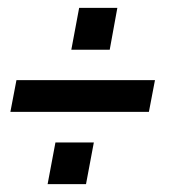

<svg xmlns="http://www.w3.org/2000/svg" viewBox="-20 -525 459 490"><path d="M162 -398 182 -505H279.5L260 -398ZM6.5 -239.5 22 -320.5H375.5L360 -239.5ZM101.5 -55 121.5 -161.5H219.5L199.5 -55Z"/></svg>

Font: Cabin Condensed Medium
Style: Italic
Weight: 500
Width: 3
Italic angle: -10°
Designer: Pablo Impallari
Foundry: Pablo Impallari. http://www.impallari.com Igino Marini. http://www.ikern.com
Version: Version 3.001; ttfautohint (v1.8.3)